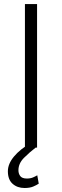

<svg xmlns="http://www.w3.org/2000/svg" viewBox="-20 -731 307 951"><path d="M163.6 -710.9V0H103.5V-710.9ZM130.4 -21 159.2 -2Q126 23.4 98.6 51Q71.3 78.6 71.3 112.3Q71.3 128.9 80.3 141.1Q89.4 153.3 113.3 153.3Q130.9 153.3 143.8 147.7Q156.7 142.1 164.6 137.2L171.9 178.7Q161.1 186 144.3 193.1Q127.4 200.2 101.6 200.2Q65.9 200.2 42.5 179.4Q19 158.7 19 117.2Q19 80.6 49.3 44.2Q79.6 7.8 130.4 -21Z"/></svg>

Font: Vazirmatn RD ExtraLight
Style: Regular
Weight: 200
Designer: Saber Rastikerdar
Foundry: Saber Rastikerdar
Version: Version 32.102